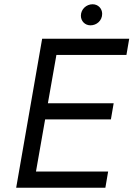

<svg xmlns="http://www.w3.org/2000/svg" viewBox="-20 -882 627 902"><path d="M56 0H475L488 -76H149L192 -321H501L514 -397H205L245 -624H574L587 -700H178ZM405 -763C434 -763 460 -785 460 -817C460 -842 441 -862 415 -862C386 -862 360 -839 360 -808C360 -783 379 -763 405 -763Z"/></svg>

Font: Fixel Display 20240404
Style: Italic
Weight: 400
Italic angle: -10°
Designer: AlfaBravo + MacPaw
Foundry: Kyrylo Tkachov, Marchela Mozhyna, Serhii Makarenko, Maria Weinstein, Zakhar Kryvoshyya
Version: Version 1.211;Glyphs 3.2 (3225)